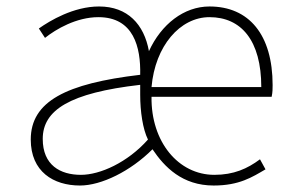

<svg xmlns="http://www.w3.org/2000/svg" viewBox="-20 -560 903 593"><path d="M227 13C293 13 383 -31 451 -99C488 -44 543 13 640 13C719 13 759 -13 800 -37L783 -68C744 -39 702 -20 642 -20C531 -20 446 -122 448 -261H819C822 -275 822 -286 822 -297C822 -453 749 -540 627 -540C548 -540 478 -485 440 -402C425 -485 374 -540 286 -540C207 -540 134 -496 100 -472L119 -443C153 -470 216 -507 284 -507C393 -507 415 -414 413 -329C184 -302 75 -247 75 -129C75 -30 145 13 227 13ZM230 -20C166 -20 112 -50 112 -131C112 -220 195 -273 413 -298V-267C413 -216 421 -161 437 -129C374 -58 289 -20 230 -20ZM448 -291C459 -418 536 -507 627 -507C725 -507 787 -435 787 -291Z"/></svg>

Font: Source Han Sans JP ExtraLight
Style: Regular
Weight: 250
Designer: Ryoko NISHIZUKA 西塚涼子 (kana, bopomofo & ideographs); Paul D. Hunt (Latin, Greek & Cyrillic); Sandoll Communications 산돌커뮤니
Foundry: Adobe
Version: Version 2.001;hotconv 1.0.107;makeotfexe 2.5.65593